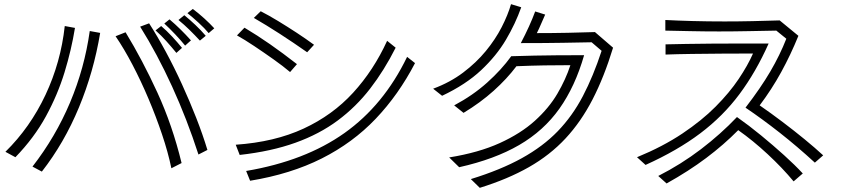

<svg xmlns="http://www.w3.org/2000/svg" viewBox="-20 -838 4040 922"><path d="M982 -679Q963 -702 933.5 -729Q904 -756 880 -775L906 -795Q934 -774 961 -749.5Q988 -725 1009 -702ZM940 -643Q915 -670 889.5 -695Q864 -720 837 -742L865 -765Q891 -744 918.5 -718Q946 -692 968 -666ZM869 -619Q848 -645 821 -673.5Q794 -702 769 -725L794 -745Q821 -722 846.5 -697Q872 -672 897 -644ZM933 -96Q878 -266 806.5 -422.5Q735 -579 653 -710L696 -726Q736 -664 776.5 -589Q817 -514 854 -433Q891 -352 922.5 -271.5Q954 -191 976 -118ZM827 -584Q805 -611 779.5 -639.5Q754 -668 727 -692L754 -713Q780 -691 806.5 -662.5Q833 -634 854 -608ZM6 -109Q125 -226 198.5 -382.5Q272 -539 291 -713L340 -704Q323 -599 290 -491Q257 -383 200.5 -279.5Q144 -176 54 -83ZM136 -38Q247 -181 316.5 -346Q386 -511 411 -689L461 -680Q430 -493 359 -322Q288 -151 181 -14ZM803 -30Q787 -107 758 -193Q729 -279 693 -364Q657 -449 616.5 -526.5Q576 -604 535 -664L583 -683Q664 -550 736 -393Q808 -236 852 -55Z M1455 -587Q1388 -634 1323 -676Q1258 -718 1199 -752L1232 -784Q1271 -764 1315.5 -737Q1360 -710 1405 -680.5Q1450 -651 1488 -623ZM1373 -492Q1340 -520 1293.5 -553Q1247 -586 1200.5 -617Q1154 -648 1118 -668L1154 -705Q1216 -668 1277 -625.5Q1338 -583 1406 -530ZM1880 -609Q1825 -500 1757.5 -412.5Q1690 -325 1602 -259.5Q1514 -194 1398.5 -152.5Q1283 -111 1131 -94L1112 -143Q1299 -156 1438 -220.5Q1577 -285 1675.5 -392.5Q1774 -500 1839 -642ZM1973 -535Q1894 -383 1784 -267.5Q1674 -152 1525 -77Q1376 -2 1181 30L1162 -17Q1445 -65 1634 -199Q1823 -333 1935 -565Z M2060 -412Q2141 -442 2204 -489.5Q2267 -537 2313 -593Q2359 -649 2389 -707.5Q2419 -766 2434 -818L2483 -803Q2455 -724 2409.5 -647Q2364 -570 2290.5 -501Q2217 -432 2103 -378ZM2241 22Q2384 -22 2486 -78.5Q2588 -135 2658.5 -208Q2729 -281 2779 -376.5Q2829 -472 2869 -594L2821 -635Q2766 -634 2684.5 -632.5Q2603 -631 2481 -631Q2525 -715 2550 -783L2598 -768Q2588 -746 2578.5 -723.5Q2569 -701 2558 -679Q2632 -679 2707 -680.5Q2782 -682 2837 -684L2924 -609Q2881 -468 2825.5 -360.5Q2770 -253 2695.5 -173Q2621 -93 2520 -35.5Q2419 22 2284 64ZM2137 -82Q2279 -105 2380 -151Q2481 -197 2548.5 -258Q2616 -319 2656.5 -388Q2697 -457 2719 -525Q2655 -525 2594.5 -524Q2534 -523 2460 -520Q2414 -459 2350.5 -402Q2287 -345 2206 -296L2161 -332Q2251 -380 2319.5 -441.5Q2388 -503 2435 -568Q2496 -570 2546.5 -571Q2597 -572 2653 -572.5Q2709 -573 2785 -573Q2742 -423 2666.5 -316.5Q2591 -210 2473 -141.5Q2355 -73 2185 -35Z M3893 -57Q3808 -135 3724 -201Q3640 -267 3560 -321Q3633 -416 3679 -494.5Q3725 -573 3756 -652L3708 -691Q3649 -690 3577 -688.5Q3505 -687 3433 -687Q3360 -687 3293 -688.5Q3226 -690 3175 -691V-742Q3231 -739 3305 -737Q3379 -735 3460 -735Q3526 -735 3593.5 -736.5Q3661 -738 3724 -740L3814 -666Q3777 -575 3731.5 -492Q3686 -409 3628 -332Q3683 -294 3738.5 -252Q3794 -210 3844 -169Q3894 -128 3933 -92ZM3039 -83Q3163 -134 3256.5 -196.5Q3350 -259 3416.5 -326Q3483 -393 3527 -458.5Q3571 -524 3596 -581Q3529 -581 3451.5 -580.5Q3374 -580 3301.5 -579Q3229 -578 3176 -576V-625Q3217 -626 3275 -627Q3333 -628 3399.5 -628.5Q3466 -629 3536 -629Q3606 -629 3671 -629Q3610 -492 3531 -386Q3452 -280 3342.5 -197.5Q3233 -115 3080 -46ZM3791 33Q3737 -32 3666.5 -97.5Q3596 -163 3525 -213Q3456 -143 3371.5 -79.5Q3287 -16 3181 43L3141 7Q3251 -49 3346 -121.5Q3441 -194 3519 -276Q3576 -236 3634.5 -188Q3693 -140 3745.5 -92.5Q3798 -45 3835 -5Z"/></svg>

Font: Train One
Style: Regular
Weight: 400
Designer: Fontworks Inc.
Foundry: Fontworks Inc.
Version: Version 1.100